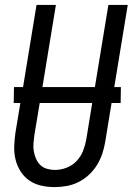

<svg xmlns="http://www.w3.org/2000/svg" viewBox="-20 -755 541 783"><path d="M203 8Q175 8 148 2Q121 -4 99.5 -19Q78 -34 64 -56Q50 -78 43.5 -104Q37 -130 38 -158Q39 -186 43 -214L63 -335H36L37 -400H74L129 -735H208L153 -400H367L422 -735H501L446 -400H473L472 -335H435L409 -176Q405 -152 397 -128Q389 -104 375.5 -82Q362 -60 342.5 -42Q323 -24 300 -12.5Q277 -1 252 3.5Q227 8 203 8ZM204 -62Q228 -62 251.5 -71Q275 -80 292.5 -98.5Q310 -117 319 -140.5Q328 -164 332 -187L356 -335H142L120 -203Q118 -186 116.5 -169.5Q115 -153 118 -137Q121 -121 127.5 -106.5Q134 -92 145 -81.5Q156 -71 172 -66.5Q188 -62 204 -62Z"/></svg>

Font: Iosevka Algr
Style: Italic
Weight: 400
Italic angle: -9°
Monospace: yes
Designer: Belleve Invis
Foundry: Belleve Invis
Version: Version 26.0.2; ttfautohint (v1.8.3)